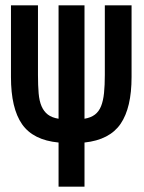

<svg xmlns="http://www.w3.org/2000/svg" viewBox="-20 -714 540 718"><path d="M199 -181Q104 -190 62.5 -249.5Q21 -309 21 -426V-694H122V-434Q122 -394 124.5 -365Q127 -336 135.5 -316.5Q144 -297 159 -285.5Q174 -274 199 -270V-694H296V-270Q320 -274 335 -285.5Q350 -297 358 -317Q366 -337 369 -366Q372 -395 372 -434V-694H472V-426Q472 -311 431 -251Q390 -191 296 -181V-16H199Z"/></svg>

Font: D2Coding
Style: Bold
Weight: 700
Monospace: yes
Designer: Yong-Rak Park; Jeong-Hwan Yoon; Sang-Min Lee;
Foundry: NHN Corporation
Version: Version 1.3.2; Build 20180524